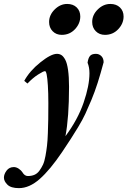

<svg xmlns="http://www.w3.org/2000/svg" viewBox="-95 -703 658 992"><path d="M447.3 -522.9Q418.5 -522.9 399.9 -541.7Q381.3 -560.5 381.3 -589.4Q381.3 -626 410.2 -654.3Q439 -682.6 475.1 -682.6Q505.9 -682.6 524.7 -664.6Q543.5 -646.5 543.5 -617.7Q543.5 -581.5 515.9 -552.2Q488.3 -522.9 447.3 -522.9ZM224.1 -522.9Q195.3 -522.9 177 -541.7Q158.7 -560.5 158.7 -589.4Q158.7 -625.5 187.5 -654.1Q216.3 -682.6 252 -682.6Q282.7 -682.6 301.3 -664.6Q319.8 -646.5 319.8 -617.7Q319.8 -581.5 292.5 -552.2Q265.1 -522.9 224.1 -522.9ZM2.9 269Q-38.6 269 -56.6 251.2Q-74.7 233.4 -74.7 214.8Q-74.7 196.8 -61 178.5Q-47.4 160.2 -23.4 160.2Q-10.7 160.2 2.2 168.9Q15.1 177.7 21 187.5Q32.2 206.5 48.8 206.5Q67.9 206.5 82.8 200.2Q97.7 193.8 108.4 179.2Q119.1 164.6 127 147.9Q134.8 131.3 139.9 103Q145 74.7 147.9 49.8Q150.9 24.9 152.3 -15.4Q153.8 -55.7 154.3 -87.6Q154.8 -119.6 154.8 -169.4Q154.8 -223.1 152.3 -261.5Q149.9 -299.8 146.2 -317.6Q142.6 -335.4 137.7 -335.4Q128.9 -335.4 101.3 -317.6Q73.7 -299.8 46.9 -271.5L30.3 -285.2Q58.1 -336.4 113.3 -380.6Q168.5 -424.8 199.2 -424.8Q212.4 -424.8 222.7 -418.2Q232.9 -411.6 242.2 -394.3Q251.5 -377 256.6 -341.6Q261.7 -306.2 261.7 -254.4Q261.7 -97.2 243.2 0.5Q306.6 -84.5 336.9 -172.4Q367.2 -260.3 367.2 -324.7Q367.2 -355.5 357.4 -378.9Q360.8 -403.3 370.1 -414.1Q379.4 -424.8 400.4 -424.8Q417 -424.8 428.7 -413.1Q440.4 -401.4 440.4 -381.3Q424.8 -322.8 409.7 -275.4Q394.5 -228 377 -186Q359.4 -144 345.7 -114.5Q332 -85 309.1 -46.9Q286.1 -8.8 271.2 13.9Q256.3 36.6 226.6 81.5Q163.6 174.8 110.1 221.9Q56.6 269 2.9 269Z"/></svg>

Font: Elstob 18pt ExtraBold
Style: Italic
Weight: 800
Italic angle: -20°
Designer: Peter S. Baker
Version: Version 1.015